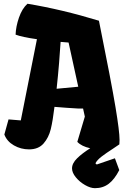

<svg xmlns="http://www.w3.org/2000/svg" viewBox="-20 -776 661 1010"><path d="M574.7 5.9Q537.6 29.8 514.4 47.6Q491.2 65.4 481.9 83L488.8 89.4L584.5 56.6L607.4 118.7Q582.5 167.5 552 190.7Q521.5 213.9 479.5 213.9Q456.1 213.9 427.5 197.5Q398.9 181.2 378.9 156.7Q358.9 132.3 358.9 109.9Q358.9 83 385.7 56.6Q412.6 30.3 454.6 3.9Q408.7 -6.3 386.7 -29.8L426.3 -162.6L417 -205.1H390.6Q330.1 -208.5 266.6 -213.9Q257.8 -141.1 247.1 -96.7Q236.3 -52.2 209.2 -21.2Q182.1 9.8 132.8 9.8Q89.8 9.8 53.2 -11.2Q16.6 -32.2 2.9 -68.4L24.9 -147.9L89.4 -142.6L174.3 -569.8Q96.7 -580.6 62 -593.8Q63.5 -636.2 79.8 -683.6Q96.2 -731 124.5 -756.3Q304.7 -726.6 500.5 -667Q566.4 -340.3 587.6 -212.2Q608.9 -84 608.9 -40Q608.9 -31.2 607.9 -16.6Q598.6 -9.8 574.7 5.9ZM391.6 -319.8 340.8 -552.2 298.8 -555.7Q296.4 -513.2 290.8 -444.8Q285.2 -376.5 277.8 -309.1Z"/></svg>

Font: Fruktur
Style: Regular
Weight: 400
Designer: Viktoriya Grabowska
Foundry: Viktoriya Grabowska
Version: Version 1.004; ttfautohint (v1.4.1)